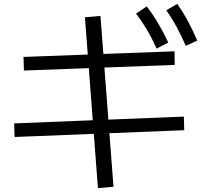

<svg xmlns="http://www.w3.org/2000/svg" viewBox="-20 -875 1040 988"><path d="M484 93 417 -786 497 -793 564 86ZM55 -170 53 -240 926 -275 928 -205ZM103 -512 101 -582 878 -611 879 -541ZM786 -625Q760 -682 735 -724Q710 -766 680 -805L735 -842Q768 -799 794.5 -754Q821 -709 846 -656ZM936 -639Q911 -696 887.5 -739Q864 -782 836 -822L892 -855Q923 -811 947.5 -765.5Q972 -720 995 -666Z"/></svg>

Font: M PLUS 2 Thin
Style: Regular
Weight: 400
Version: Version 1.001